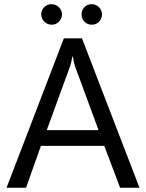

<svg xmlns="http://www.w3.org/2000/svg" viewBox="-20 -880 685 900"><path d="M633.8 0H543L468.8 -196.3H171.9L102.1 0H10.7L279.3 -700.2H364.3ZM441.9 -270 332 -568.4Q326.7 -583 321.3 -615.2H319.3Q314.5 -585.4 308.1 -568.4L199.2 -270ZM410.2 -764.2Q390.6 -764.2 376.5 -777.8Q362.3 -791.5 362.3 -812.5Q362.3 -833 376 -846.7Q389.6 -860.4 409.2 -860.4Q429.7 -860.4 443.8 -846.4Q458 -832.5 458 -812.5Q458 -792.5 444.3 -778.3Q430.7 -764.2 410.2 -764.2ZM222.7 -764.2Q202.1 -764.2 187.7 -778.6Q173.3 -793 173.3 -812.5Q173.3 -833 187.3 -846.7Q201.2 -860.4 221.2 -860.4Q241.2 -860.4 255.9 -846.4Q270.5 -832.5 270.5 -812.5Q270.5 -792.5 256.3 -778.3Q242.2 -764.2 222.7 -764.2Z"/></svg>

Font: Segoe UI Historic
Style: Regular
Weight: 400
Foundry: Microsoft Corporation
Version: Version 1.03